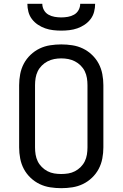

<svg xmlns="http://www.w3.org/2000/svg" viewBox="-20 -975 640 1003"><path d="M300 8Q271 8 242 3.5Q213 -1 187 -13.5Q161 -26 139.5 -46.5Q118 -67 104.5 -92.5Q91 -118 85.5 -147Q80 -176 80 -205V-530Q80 -559 85.5 -588Q91 -617 104.5 -642.5Q118 -668 139.5 -688.5Q161 -709 187 -721.5Q213 -734 242 -738.5Q271 -743 300 -743Q329 -743 358 -738.5Q387 -734 413 -721.5Q439 -709 460.5 -688.5Q482 -668 495.5 -642.5Q509 -617 514.5 -588Q520 -559 520 -530V-205Q520 -176 514.5 -147Q509 -118 495.5 -92.5Q482 -67 460.5 -46.5Q439 -26 413 -13.5Q387 -1 358 3.5Q329 8 300 8ZM300 -66Q319 -66 337 -69Q355 -72 371.5 -80.5Q388 -89 401.5 -102.5Q415 -116 423 -132.5Q431 -149 434 -167.5Q437 -186 437 -205V-530Q437 -549 434 -567.5Q431 -586 423 -602.5Q415 -619 401.5 -632.5Q388 -646 371.5 -654.5Q355 -663 337 -666.5Q319 -670 300 -670Q281 -670 263 -666.5Q245 -663 228.5 -654.5Q212 -646 198.5 -632.5Q185 -619 177 -602.5Q169 -586 166 -567.5Q163 -549 163 -530V-205Q163 -186 166 -167.5Q169 -149 177 -132.5Q185 -116 198.5 -102.5Q212 -89 228.5 -80.5Q245 -72 263 -69Q281 -66 300 -66ZM300 -815Q279 -815 257.5 -817.5Q236 -820 216 -827Q196 -834 178 -846Q160 -858 147 -875Q134 -892 128.5 -913Q123 -934 123 -955H201Q201 -938 209.5 -922.5Q218 -907 233 -898.5Q248 -890 265.5 -887Q283 -884 300 -884Q317 -884 334.5 -887Q352 -890 367 -898.5Q382 -907 390.5 -922.5Q399 -938 399 -955H477Q477 -934 471.5 -913Q466 -892 453 -875Q440 -858 422 -846Q404 -834 384 -827Q364 -820 342.5 -817.5Q321 -815 300 -815Z"/></svg>

Font: Nova
Style: Regular
Weight: 400
Monospace: yes
Designer: Belleve Invis
Foundry: Belleve Invis
Version: Version 24.1.4; ttfautohint (v1.8.4)